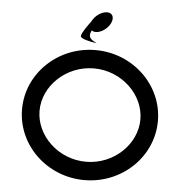

<svg xmlns="http://www.w3.org/2000/svg" viewBox="-53 -809 823 861"><g transform="rotate(5 358.0 -379.0)"><path d="M131 -292.6C131 -404.1 232.8 -502.7 358 -502.7C483.2 -502.7 585 -404.1 585 -292.6C585 -181.1 483.2 -82.5 358 -82.5C232.8 -82.5 131 -181.1 131 -292.6ZM52.2 -292.6C52.2 -131.1 189.4 0 358 0C526.6 0 663.8 -131.1 663.8 -292.6C663.8 -454.1 526.6 -585.2 358 -585.2C189.4 -585.2 52.2 -454.1 52.2 -292.6ZM416.8 -712.2C428.4 -737.2 419.6 -758.5 394.6 -758.5C369.6 -758.5 339.7 -737.2 328 -712.2C313.5 -691.8 287.9 -658.5 286.6 -642.2C285.1 -631 326.5 -620.6 359.4 -616C337.5 -629.5 315.6 -635.5 332.7 -671.6C337.4 -668 343.7 -666 351.4 -666C376.4 -666 405.1 -687.2 416.8 -712.2Z"/></g></svg>

Font: Hi.
Style: Regular
Weight: 400
Designer: Mew Too, Robert Jablonski
Foundry: Cannot Into Space Fonts
Version: Version 1.996